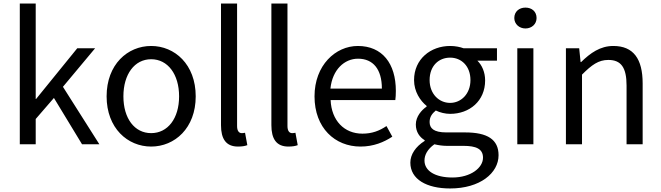

<svg xmlns="http://www.w3.org/2000/svg" viewBox="-20 -816 3740 1086"><path d="M92 -796V0H182V-143L285 -262L444 0H542L336 -325L518 -543H417L184 -256H182V-796Z M835 13C968 13 1087 -91 1087 -271C1087 -452 968 -556 835 -556C702 -556 583 -452 583 -271C583 -91 702 13 835 13ZM835 -63C741 -63 678 -146 678 -271C678 -396 741 -481 835 -481C929 -481 993 -396 993 -271C993 -146 929 -63 835 -63Z M1326 13C1350 13 1366 10 1379 5L1366 -65C1356 -63 1352 -63 1347 -63C1333 -63 1321 -74 1321 -103V-796H1230V-108C1230 -31 1258 13 1326 13Z M1611 13C1635 13 1651 10 1664 5L1651 -65C1641 -63 1637 -63 1632 -63C1618 -63 1606 -74 1606 -103V-796H1515V-108C1515 -31 1543 13 1611 13Z M2019 13C2093 13 2152 -12 2199 -43L2166 -103C2126 -76 2084 -60 2030 -60C1927 -60 1855 -134 1850 -250H2216C2218 -263 2219 -282 2219 -302C2219 -457 2142 -556 2004 -556C1878 -556 1759 -447 1759 -271C1759 -92 1875 13 2019 13ZM1849 -315C1860 -422 1928 -484 2005 -484C2090 -484 2140 -425 2140 -315Z M2526 250C2695 250 2800 163 2800 62C2800 -27 2737 -67 2611 -67H2505C2432 -67 2410 -91 2410 -126C2410 -156 2425 -174 2445 -191C2469 -179 2499 -172 2526 -172C2636 -172 2724 -245 2724 -361C2724 -408 2706 -448 2680 -473H2791V-543H2602C2583 -550 2556 -556 2526 -556C2416 -556 2322 -482 2322 -363C2322 -298 2357 -246 2393 -217V-213C2365 -194 2332 -157 2332 -112C2332 -69 2354 -40 2382 -23V-19C2330 14 2301 58 2301 104C2301 198 2393 250 2526 250ZM2526 -234C2463 -234 2410 -285 2410 -363C2410 -444 2462 -490 2526 -490C2590 -490 2641 -442 2641 -363C2641 -285 2588 -234 2526 -234ZM2539 188C2440 188 2381 150 2381 92C2381 60 2398 28 2437 0C2461 6 2487 9 2507 9H2601C2673 9 2712 26 2712 76C2712 133 2643 188 2539 188Z M2906 0H2997V-543H2906ZM2952 -655C2988 -655 3015 -680 3015 -714C3015 -751 2988 -773 2952 -773C2917 -773 2889 -751 2889 -714C2889 -680 2917 -655 2952 -655Z M3181 -543V0H3272V-394C3327 -449 3365 -477 3421 -477C3493 -477 3524 -434 3524 -332V0H3615V-344C3615 -483 3563 -556 3449 -556C3375 -556 3319 -516 3267 -465H3264L3256 -543Z"/></svg>

Font: Kinto Sans
Style: Regular
Weight: 400
Designer: Authors: Ryoko NISHIZUKA  (kana & ideographs); Paul D. Hunt (Latin, Greek & Cyrillic); Wenlong ZHANG  (bopomofo); Sandol
Foundry: Adobe Systems Incorporated, ookami Inc.
Version: Version 0.001